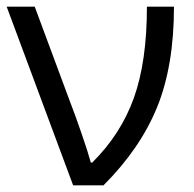

<svg xmlns="http://www.w3.org/2000/svg" viewBox="-20 -555 582 575"><path d="M0 -535H84L191 -247Q204 -214 224 -156Q244 -98 252 -68H256Q342 -153 381 -262Q420 -371 420 -535H501Q501 -358 450.5 -234Q400 -110 290 0H199Z"/></svg>

Font: Stephens Clock
Style: Regular
Weight: 400
Designer: Peter Wiegel (catfonts.de) with slight modifications by DT1.org
Version: Version 0.9.1